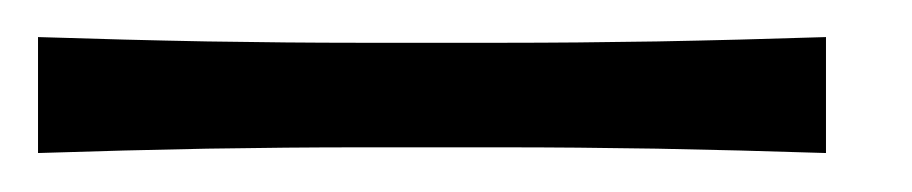

<svg xmlns="http://www.w3.org/2000/svg" viewBox="-30 32 480 101"><path d="M-10 112.5V51.5Q36 53 79 53.8Q122 54.5 158.5 54.5H235.5Q272.5 54.5 315.5 53.8Q358.5 53 404.5 51.5V112.5Q358.5 111 315.5 110.2Q272.5 109.5 235.5 109.5H158.5Q122 109.5 79 110.2Q36 111 -10 112.5Z"/></svg>

Font: Commissioner Flair Light
Style: Regular
Weight: 300
Designer: Kostas Bartsokas
Foundry: Kostas Bartsokas
Version: Version 1.000; ttfautohint (v1.8.3)